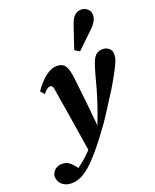

<svg xmlns="http://www.w3.org/2000/svg" viewBox="-236 -881 975 1208"><g transform="rotate(-20 251.0 -276.5)"><path d="M-57 147Q-51 120 -32 105.5Q-13 91 14 91Q41 91 60.5 105.5Q80 120 102 151Q128 132 152 111.5Q176 91 198 67Q199 66 199.5 65.5Q200 65 200 65Q185 -36 169 -132Q153 -228 136 -333Q131 -374 125.5 -383.5Q120 -393 109 -393Q101 -393 89.5 -385Q78 -377 63 -358L40 -385Q121 -499 193 -499Q231 -499 248 -473.5Q265 -448 272 -386Q282 -301 290.5 -220Q299 -139 306 -60Q337 -138 359.5 -208.5Q382 -279 401 -355Q416 -411 428.5 -442.5Q441 -474 458 -487Q475 -500 500 -500Q523 -500 541 -486Q559 -472 559 -446Q559 -420 548.5 -395.5Q538 -371 521 -339Q505 -310 485.5 -275.5Q466 -241 440 -202Q412 -159 381 -109.5Q350 -60 307 -4Q284 28 256.5 62Q229 96 190 138Q152 178 112.5 202.5Q73 227 30 227Q-6 227 -31 206.5Q-56 186 -57 147ZM331 -555Q344 -593 356.5 -631Q369 -669 382 -706Q397 -750 416.5 -765Q436 -780 458 -780Q481 -780 499.5 -764.5Q518 -749 518 -723Q518 -701 505.5 -680Q493 -659 469 -637Q443 -611 416 -586Q389 -561 363 -535Z"/></g></svg>

Font: Source Serif Pro
Style: Bold Italic
Weight: 700
Italic angle: -12°
Designer: Frank Grießhammer
Foundry: Adobe Systems Incorporated
Version: Version 3.001;hotconv 1.0.111;makeotfexe 2.5.65597